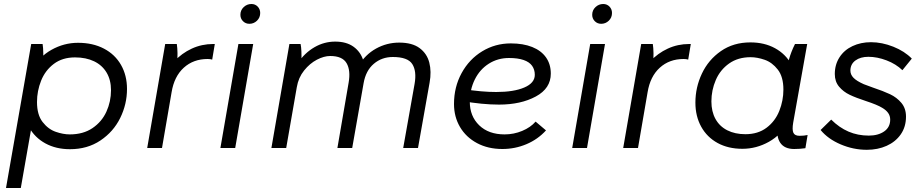

<svg xmlns="http://www.w3.org/2000/svg" viewBox="-20 -740 4612 960"><path d="M136 -520H193Q196 -504 196.5 -470.5Q197 -437 194 -416L128 -102H137L84 200H10ZM96 -221Q96 -318 135.5 -387Q175 -456 237.5 -491Q300 -526 370 -526Q444 -526 499.5 -497Q555 -468 585 -415.5Q615 -363 615 -295Q615 -219 581 -150Q547 -81 482 -37.5Q417 6 330 6Q260 6 207 -23Q154 -52 125 -104Q96 -156 96 -221ZM535 -289Q535 -340 513 -377Q491 -414 450.5 -433.5Q410 -453 355 -453Q292 -453 249 -420.5Q206 -388 185.5 -336.5Q165 -285 165 -230Q165 -166 193 -130Q221 -94 258.5 -81Q296 -68 329 -68Q396 -68 442.5 -99.5Q489 -131 512 -181.5Q535 -232 535 -289Z M806 -520H864Q867 -501 867.5 -474.5Q868 -448 865 -427L851 -433Q889 -474 939 -497Q989 -520 1046 -520H1054L1041 -442Q1031 -445 1018 -445Q947 -445 899 -401.5Q851 -358 838 -279L790 0H716Z M1172 -520H1246L1156 0H1082ZM1182 -666Q1182 -689 1198.5 -704.5Q1215 -720 1237 -720Q1256 -720 1268.5 -707Q1281 -694 1281 -675Q1281 -652 1265 -636.5Q1249 -621 1227 -621Q1208 -621 1195 -634Q1182 -647 1182 -666Z M1427 -520H1483Q1486 -505 1487 -483Q1488 -461 1487 -433L1470 -426Q1504 -476 1552.5 -504Q1601 -532 1656 -532Q1712 -532 1747.5 -506.5Q1783 -481 1796.5 -437.5Q1810 -394 1801 -341L1741 0H1667L1723 -326Q1734 -388 1713 -424Q1692 -460 1631 -460Q1600 -460 1564.5 -441.5Q1529 -423 1500.5 -387.5Q1472 -352 1464 -304L1411 0H1337ZM1944 -455Q1889 -455 1849 -421Q1809 -387 1798 -324L1772 -410Q1806 -467 1860 -497Q1914 -527 1976 -527Q2041 -527 2078 -499.5Q2115 -472 2126.5 -427Q2138 -382 2128 -327L2070 0H1996L2053 -321Q2064 -384 2041.5 -419.5Q2019 -455 1944 -455Z M2250 -220Q2250 -305 2288 -374.5Q2326 -444 2391 -483.5Q2456 -523 2534 -523Q2596 -523 2641 -505Q2686 -487 2710 -453Q2734 -419 2734 -372Q2734 -298 2659 -257.5Q2584 -217 2475 -217Q2392 -217 2289 -235L2300 -294Q2389 -280 2461 -280Q2549 -280 2601.5 -302.5Q2654 -325 2654 -366Q2654 -392 2640.5 -411Q2627 -430 2598 -440Q2569 -450 2525 -450Q2469 -450 2424 -421.5Q2379 -393 2354 -342.5Q2329 -292 2329 -231Q2329 -159 2376 -113.5Q2423 -68 2503 -68Q2549 -68 2591 -85.5Q2633 -103 2658 -132L2710 -88Q2669 -43 2612 -19Q2555 5 2492 5Q2420 5 2365 -24.5Q2310 -54 2280 -105Q2250 -156 2250 -220Z M2931 -520H3005L2915 0H2841ZM2941 -666Q2941 -689 2957.5 -704.5Q2974 -720 2996 -720Q3015 -720 3027.5 -707Q3040 -694 3040 -675Q3040 -652 3024 -636.5Q3008 -621 2986 -621Q2967 -621 2954 -634Q2941 -647 2941 -666Z M3186 -520H3244Q3247 -501 3247.5 -474.5Q3248 -448 3245 -427L3231 -433Q3269 -474 3319 -497Q3369 -520 3426 -520H3434L3421 -442Q3411 -445 3398 -445Q3327 -445 3279 -401.5Q3231 -358 3218 -279L3170 0H3096Z M3869 -115 3893 -113 3920 -423Q3921 -428 3925 -443Q3935 -480 3955 -520H4016L3946 -127Q3940 -91 3947 -76Q3954 -61 3978 -61Q4001 -61 4018 -65L4007 1Q3980 5 3951 5Q3902 5 3881 -26.5Q3860 -58 3869 -115ZM3966 -301Q3966 -204 3926.5 -135Q3887 -66 3824.5 -31Q3762 4 3692 4Q3621 4 3568 -25Q3515 -54 3486 -106.5Q3457 -159 3457 -227Q3457 -303 3489.5 -372Q3522 -441 3584.5 -484.5Q3647 -528 3732 -528Q3802 -528 3855 -499Q3908 -470 3937 -418Q3966 -366 3966 -301ZM3537 -233Q3537 -182 3557.5 -145Q3578 -108 3616.5 -88.5Q3655 -69 3707 -69Q3770 -69 3813 -101.5Q3856 -134 3876.5 -185.5Q3897 -237 3897 -292Q3897 -356 3869 -392Q3841 -428 3803.5 -441Q3766 -454 3733 -454Q3670 -454 3625.5 -422.5Q3581 -391 3559 -340Q3537 -289 3537 -233Z M4083 -90 4136 -142Q4176 -102 4222.5 -82Q4269 -62 4324 -62Q4371 -62 4401 -83Q4431 -104 4431 -142Q4431 -161 4420.5 -175.5Q4410 -190 4391 -201Q4367 -216 4309 -235Q4260 -251 4228.5 -266Q4197 -281 4175.5 -306.5Q4154 -332 4154 -370Q4154 -417 4177.5 -453.5Q4201 -490 4242.5 -509.5Q4284 -529 4335 -529Q4390 -529 4446.5 -506.5Q4503 -484 4539 -447L4492 -389Q4460 -420 4413 -438Q4366 -456 4322 -456Q4282 -456 4257 -437.5Q4232 -419 4232 -387Q4232 -367 4247.5 -351Q4263 -335 4299 -319Q4322 -311 4345 -302Q4396 -285 4430 -269Q4464 -253 4487 -225.5Q4510 -198 4510 -157Q4510 -106 4484 -68.5Q4458 -31 4413.5 -11Q4369 9 4314 9Q4247 9 4183.5 -18Q4120 -45 4083 -90Z"/></svg>

Font: Fixel Italic Variable Display Thin
Style: Italic
Weight: 100
Italic angle: -10°
Designer: AlfaBravo + MacPaw
Foundry: Kyrylo Tkachov, Marchela Mozhyna, Serhii Makarenko, Maria Weinstein, Zakhar Kryvoshyya
Version: Version 1.210;Glyphs 3.2 (3217)